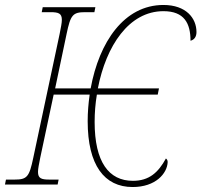

<svg xmlns="http://www.w3.org/2000/svg" viewBox="-42 -743 811 773"><path d="M492 10C585 10 631 -45 633 -90C633 -97 631 -101 626 -105C595 -48 558 -15 493 -15C396 -15 339 -91 339 -252C339 -289 342 -326 348 -362H593L598 -387H352C385 -558 477 -698 616 -698C700 -698 725 -649 725 -579C741 -583 749 -596 749 -614C749 -670 707 -723 616 -723C458 -723 357 -574 323 -387H180L226 -606C242 -683 251 -694 301 -694H338L342 -714H130L126 -694H161C194 -694 207 -689 207 -663C207 -650 203 -632 198 -606L92 -108C76 -31 67 -20 17 -20H-18L-22 0H190L194 -20H157C124 -20 111 -25 111 -51C111 -64 115 -82 120 -108L174 -362H319C314 -327 311 -291 311 -255C311 -78 378 10 492 10Z"/></svg>

Font: Noto Serif SemiCondensed Thin
Style: Italic
Weight: 100
Width: 4
Italic angle: -12°
Designer: Monotype Design Team
Foundry: Monotype Imaging Inc.
Version: Version 2.013